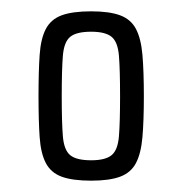

<svg xmlns="http://www.w3.org/2000/svg" viewBox="-20 -716 320 339"><path d="M141 -397Q108 -397 89 -404Q70 -411 61 -428Q52 -445 50 -474Q48 -503 48 -546Q48 -590 50 -619Q52 -648 61 -665Q70 -682 89 -689Q108 -696 141 -696Q173 -696 192 -689Q211 -682 220 -665Q229 -648 231.5 -619Q234 -590 234 -546Q234 -503 231.5 -474Q229 -445 220 -428Q211 -411 192 -404Q173 -397 141 -397ZM141 -433Q166 -433 177 -442Q188 -451 190 -475.5Q192 -500 192 -546Q192 -593 190 -617.5Q188 -642 177 -651Q166 -660 141 -660Q115 -660 104 -651Q93 -642 91 -617.5Q89 -593 89 -546Q89 -500 91 -475.5Q93 -451 104 -442Q115 -433 141 -433Z"/></svg>

Font: Saira ExtraCondensed Light
Style: Regular
Weight: 300
Width: 2
Designer: Hector Gatti with collaboration of the Omnibus-Type team
Foundry: Omnibus-Type
Version: Version 1.101